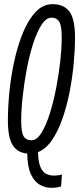

<svg xmlns="http://www.w3.org/2000/svg" viewBox="-20 -730 381 924"><path d="M228 174Q198 174 172 159.5Q146 145 129 109Q112 73 111 9Q64 5 41 -31.5Q18 -68 18 -151Q18 -215 25.5 -290Q33 -365 49.5 -439.5Q66 -514 91.5 -575Q117 -636 152 -673Q187 -710 233 -710Q287 -710 314 -674.5Q341 -639 341 -549Q341 -491 334.5 -422.5Q328 -354 314.5 -285.5Q301 -217 280 -157.5Q259 -98 230 -55.5Q201 -13 163 2Q164 49 174.5 73.5Q185 98 202 106.5Q219 115 240 115Q261 115 278 110L274 167Q263 171 250.5 172.5Q238 174 228 174ZM132 -55Q157 -55 179 -90Q201 -125 219 -181.5Q237 -238 250 -304.5Q263 -371 270 -435.5Q277 -500 277 -551Q277 -606 265 -625.5Q253 -645 227 -645Q202 -645 179.5 -610Q157 -575 139 -518.5Q121 -462 108.5 -395.5Q96 -329 89 -264.5Q82 -200 82 -149Q82 -94 93.5 -74.5Q105 -55 132 -55Z"/></svg>

Font: Georama ExtraCondensed
Style: Italic
Weight: 400
Width: 2
Italic angle: -9°
Designer: Jean-Baptiste Levee
Foundry: Production Type
Version: Version 1.000